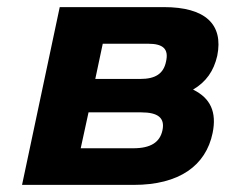

<svg xmlns="http://www.w3.org/2000/svg" viewBox="-20 -520 634 540"><path d="M42 0H356C484 0 559 -54 578 -146C590 -205 572 -244 523 -268C560 -290 581 -320 591 -363C609 -452 557 -500 441 -500H148ZM207 -103 229 -204H377C425 -204 444 -188 437 -154C430 -120 404 -103 355 -103ZM248 -298 269 -397H397C439 -397 455 -382 447 -347C440 -312 416 -298 375 -298Z"/></svg>

Font: LT Wave Bold
Style: Italic
Weight: 700
Designer: Daniel Lyons
Version: Version 2.5 (Glyphs App)